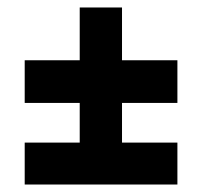

<svg xmlns="http://www.w3.org/2000/svg" viewBox="-20 -551 540 513"><path d="M46 -58V-170H193V-276H46V-390H193V-531H306V-390H454V-276H306V-170H454V-58Z"/></svg>

Font: Radio Canada Condensed SemiBold
Style: Regular
Weight: 600
Width: 3
Designer: Charles Daoud, Etienne Aubert Bonn, Alexandre Saumier Demers, Jacques Le Bailly
Foundry: Radio-Canada
Version: Version 2.104; ttfautohint (v1.8.4.7-5d5b);gftools[0.9.28.de